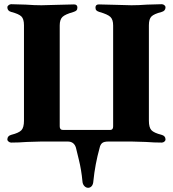

<svg xmlns="http://www.w3.org/2000/svg" viewBox="-20 -675 822 913"><path d="M454 27Q432 106 424 186Q423 202 416 210Q409 218 399 218Q389 218 381 209.5Q373 201 372 187Q367 133 355 84.5Q343 36 341 27Q332 -2 302 -2H177Q158 -2 108 0Q69 3 33 3Q27 3 21 -1.5Q15 -6 15 -12Q15 -29 34 -34Q70 -43 82 -56Q94 -69 94 -101V-555Q94 -585 81.5 -597Q69 -609 34 -618Q15 -623 15 -640Q15 -646 21 -650.5Q27 -655 33 -655Q51 -655 103 -653Q144 -650 177 -650Q196 -650 252 -652Q310 -654 332 -654Q348 -654 348 -639Q348 -630 343.5 -625.5Q339 -621 329 -618Q290 -607 277 -594.5Q264 -582 264 -554V-74Q264 -57 280 -57H504Q518 -57 518 -74V-554Q518 -582 505 -594.5Q492 -607 453 -618Q443 -621 438.5 -625.5Q434 -630 434 -639Q434 -654 450 -654Q472 -654 530 -652Q586 -650 605 -650Q639 -650 679 -653Q731 -655 749 -655Q756 -655 761.5 -650.5Q767 -646 767 -640Q767 -623 748 -618Q713 -609 700.5 -597Q688 -585 688 -555V-101Q688 -69 700 -56Q712 -43 748 -34Q767 -29 767 -12Q767 -6 761.5 -1.5Q756 3 749 3Q713 3 674 0Q624 -2 605 -2H496Q474 -2 465.5 5.5Q457 13 454 27Z"/></svg>

Font: EB Garamond ExtraBold
Style: Regular
Weight: 800
Designer: Georg Duffner and Octavio Pardo
Foundry: Georg Duffner
Version: Version 1.000